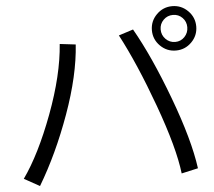

<svg xmlns="http://www.w3.org/2000/svg" viewBox="-58 -923 1116 1002"><g transform="rotate(-5 500.0 -421.5)"><path d="M30.3 -29.3Q116.2 -150.4 191.4 -351.6Q266.6 -552.7 278.3 -713.9L361.3 -704.1Q350.6 -543 278.8 -343.8Q207 -144.5 111.3 15.6ZM589.8 -731.4 666 -755.9Q751 -607.4 835.4 -381.8Q919.9 -156.2 940.4 -4.9L853.5 14.6Q837.9 -120.1 754.9 -348.1Q671.9 -576.2 589.8 -731.4ZM797.9 -661.1Q763.7 -695.3 763.7 -743.2Q763.7 -791 797.9 -825.2Q832 -859.4 879.9 -859.4Q927.7 -859.4 961.9 -825.2Q996.1 -791 996.1 -743.2Q996.1 -695.3 961.9 -661.1Q927.7 -627 879.9 -627Q832 -627 797.9 -661.1ZM830.1 -793Q809.6 -772.5 809.6 -743.2Q809.6 -713.9 830.1 -692.9Q850.6 -671.9 879.9 -671.9Q909.2 -671.9 929.2 -692.9Q949.2 -713.9 949.2 -743.2Q949.2 -772.5 929.2 -793Q909.2 -813.5 879.9 -813.5Q850.6 -813.5 830.1 -793Z"/></g></svg>

Font: GenEi M Gothic v2 Regular
Style: Regular
Weight: 400
Version: Version 2.0